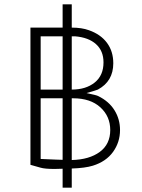

<svg xmlns="http://www.w3.org/2000/svg" viewBox="-20 -767 655 883"><path d="M532 -169Q532 -113 500 -68.5Q468 -24 407 -5Q371 6 310 8V96H268V9L231 10Q186 10 166 4L120 -9V-640H268V-747H310V-640Q356 -640 389 -628Q443 -609 472 -570Q501 -531 501 -476Q501 -393 430 -355Q427 -353 378 -339Q426 -329 432 -325Q481 -301 506.5 -260Q532 -219 532 -169ZM268 -600H167V-355H268ZM310 -600V-355Q375 -355 415.5 -387.5Q456 -420 456 -480Q456 -533 421.5 -564Q387 -595 325 -600ZM268 -32V-315H167V-36L236 -33ZM487 -169Q487 -232 441.5 -273.5Q396 -315 316 -315H310V-31Q391 -33 439 -68.5Q487 -104 487 -169Z"/></svg>

Font: Bellota Light
Style: Regular
Weight: 300
Designer: Kemie Guaida
Foundry: Kemie Guaida
Version: Version 4.001